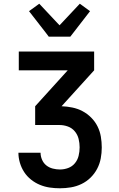

<svg xmlns="http://www.w3.org/2000/svg" viewBox="-20 -797 640 1032"><path d="M302 215Q274 215 247 211Q220 207 194.5 196.5Q169 186 147 168.5Q125 151 110 128Q95 105 87 78Q79 51 79 24H198Q198 43 206 61.5Q214 80 229 92Q244 104 263.5 109Q283 114 302 114Q325 114 346.5 106Q368 98 382.5 80.5Q397 63 402.5 40.5Q408 18 408 -5Q408 -28 402.5 -50.5Q397 -73 382 -91Q367 -109 345 -117Q323 -125 300 -125H169V-226L344 -419H81V-520H486V-419L311 -226Q340 -225 369 -219Q398 -213 423.5 -199.5Q449 -186 470 -165Q491 -144 504 -118Q517 -92 522 -63Q527 -34 527 -4Q527 25 521.5 54.5Q516 84 502 110.5Q488 137 466.5 158Q445 179 418 192Q391 205 361.5 210Q332 215 302 215ZM242 -600 227 -620 136 -737 191 -777 300 -661 409 -777 464 -737 358 -600Z"/></svg>

Font: Iosevka Fixed Extended
Style: Bold
Weight: 700
Width: 7
Monospace: yes
Designer: Belleve Invis
Foundry: Belleve Invis
Version: Version 24.1.1; ttfautohint (v1.8.4)